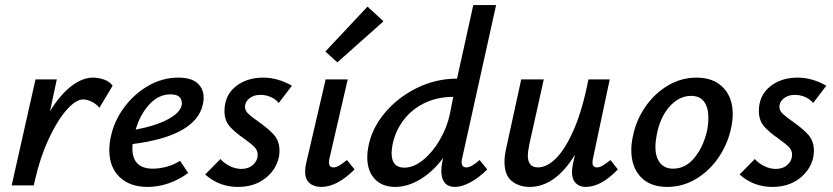

<svg xmlns="http://www.w3.org/2000/svg" viewBox="-20 -731 3286 757"><path d="M424 -393 372 -306Q360 -321 341.5 -330Q323 -339 308 -339Q279 -339 242 -297Q205 -255 171 -181Q137 -107 117 -17L113 0H26L120 -418H204L177 -292Q216 -356 260 -390.5Q304 -425 347 -425Q369 -425 391 -417Q413 -409 424 -393Z M783 -345Q783 -334 780 -320Q753 -195 503 -163Q502 -157 502 -146Q502 -66 583 -66Q608 -66 636.5 -73.5Q665 -81 690 -97L722 -49Q687 -23 645.5 -8.5Q604 6 562 6Q492 6 451.5 -33Q411 -72 411 -139Q411 -164 417 -192Q430 -254 469.5 -307.5Q509 -361 565 -393Q621 -425 683 -425Q734 -425 758.5 -403Q783 -381 783 -345ZM697 -324Q697 -339 687 -349Q677 -359 652 -359Q605 -359 568.5 -319Q532 -279 515 -220Q591 -234 640 -259.5Q689 -285 696 -315Q697 -318 697 -324Z M789 -43 849 -104Q863 -88 885.5 -76.5Q908 -65 932 -65Q960 -65 978 -81.5Q996 -98 996 -121Q996 -138 983.5 -151Q971 -164 943 -184Q905 -210 885 -233.5Q865 -257 865 -293Q865 -354 908.5 -389.5Q952 -425 1018 -425Q1075 -425 1131 -393L1079 -325Q1067 -340 1047.5 -348.5Q1028 -357 1007 -357Q980 -357 963 -343Q946 -329 946 -310Q946 -295 959 -282.5Q972 -270 998 -252Q1038 -224 1060 -199.5Q1082 -175 1082 -136Q1082 -124 1079 -109Q1067 -59 1024 -26.5Q981 6 918 6Q844 6 789 -43Z M1183 -54Q1183 -71 1187 -87L1264 -418H1351L1280 -111Q1277 -99 1277 -91Q1277 -71 1295 -71Q1305 -71 1317 -78Q1329 -85 1348 -100L1378 -63Q1309 6 1247 6Q1218 6 1200.5 -9Q1183 -24 1183 -54ZM1263 -528 1429 -705 1492 -647 1310 -485Z M1871 -100 1901 -63Q1867 -29 1833.5 -11.5Q1800 6 1774 6Q1747 6 1733.5 -10.5Q1720 -27 1720 -56Q1720 -76 1724 -93L1727 -108Q1687 -54 1637 -24Q1587 6 1538 6Q1487 6 1457.5 -25.5Q1428 -57 1428 -111Q1428 -132 1432 -151Q1445 -223 1496 -284.5Q1547 -346 1622.5 -383.5Q1698 -421 1782 -421L1846 -711H1936L1803 -111Q1800 -101 1800 -92Q1800 -71 1819 -71Q1838 -71 1871 -100ZM1753 -278 1767 -349H1766Q1702 -349 1650.5 -323Q1599 -297 1567 -252Q1535 -207 1526 -151Q1524 -135 1524 -127Q1524 -70 1574 -70Q1611 -70 1648.5 -100.5Q1686 -131 1714 -179.5Q1742 -228 1753 -278Z M2416 -63Q2350 6 2289 6Q2264 6 2249.5 -9.5Q2235 -25 2235 -54Q2235 -63 2239 -85L2247 -121Q2169 6 2068 6Q2027 6 1998 -17Q1969 -40 1969 -94Q1969 -117 1977 -152L2035 -418H2124L2067 -162Q2061 -132 2061 -118Q2061 -71 2101 -71Q2137 -71 2173.5 -108Q2210 -145 2243.5 -222.5Q2277 -300 2300 -418H2384L2319 -111Q2316 -99 2316 -90Q2316 -71 2334 -71Q2344 -71 2356 -78Q2368 -85 2387 -100Z M2469 -139Q2469 -165 2475 -192Q2487 -255 2523.5 -308.5Q2560 -362 2613 -393.5Q2666 -425 2726 -425Q2793 -425 2831 -386Q2869 -347 2869 -281Q2869 -257 2863 -228Q2850 -165 2814 -111.5Q2778 -58 2725 -26Q2672 6 2611 6Q2543 6 2506 -33.5Q2469 -73 2469 -139ZM2769 -222Q2773 -243 2773 -266Q2773 -307 2756 -330Q2739 -353 2705 -353Q2657 -353 2619.5 -310.5Q2582 -268 2569 -198Q2564 -171 2564 -153Q2564 -112 2582 -89Q2600 -66 2634 -66Q2684 -66 2720 -111.5Q2756 -157 2769 -222Z M2896 -43 2956 -104Q2970 -88 2992.5 -76.5Q3015 -65 3039 -65Q3067 -65 3085 -81.5Q3103 -98 3103 -121Q3103 -138 3090.5 -151Q3078 -164 3050 -184Q3012 -210 2992 -233.5Q2972 -257 2972 -293Q2972 -354 3015.5 -389.5Q3059 -425 3125 -425Q3182 -425 3238 -393L3186 -325Q3174 -340 3154.5 -348.5Q3135 -357 3114 -357Q3087 -357 3070 -343Q3053 -329 3053 -310Q3053 -295 3066 -282.5Q3079 -270 3105 -252Q3145 -224 3167 -199.5Q3189 -175 3189 -136Q3189 -124 3186 -109Q3174 -59 3131 -26.5Q3088 6 3025 6Q2951 6 2896 -43Z"/></svg>

Font: Ysabeau Semibold
Style: Italic
Weight: 600
Italic angle: -12°
Designer: Christian Thalmann (Catharsis Fonts)
Version: Version 0.003